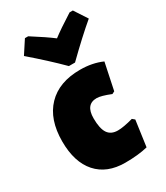

<svg xmlns="http://www.w3.org/2000/svg" viewBox="-189 -829 798 923"><g transform="rotate(-30 210.0 -368.0)"><path d="M373 -748 420 -676Q351 -618 257 -526H223Q153 -596 60 -676L107 -748H125Q201 -700 240 -670Q279 -700 355 -748ZM260 -484Q328 -484 382 -460L351 -312L337 -305Q285 -326 261 -326Q200 -326 200 -249Q200 -192 217.5 -166Q235 -140 273 -140Q304 -140 358 -155L371 -144L351 -1Q299 12 226 12Q125 12 69.5 -50.5Q14 -113 14 -228Q14 -350 78.5 -417Q143 -484 260 -484Z"/></g></svg>

Font: Alegreya Sans SC Black
Style: Regular
Weight: 900
Designer: Juan Pablo del Peral
Foundry: Huerta Tipografica
Version: Version 2.007